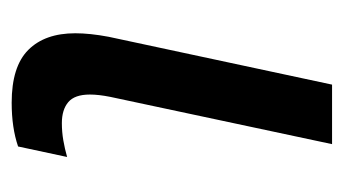

<svg xmlns="http://www.w3.org/2000/svg" viewBox="-150 -429 589 329"><g transform="rotate(90 144.5 -264.5)"><path d="M156 10Q94 10 65.5 -18.5Q37 -47 37 -99Q37 -124 43 -156L125 -539H227L146 -159Q142 -139 142 -124Q142 -98 155 -87Q168 -76 191 -76Q206 -76 220.5 -78.5Q235 -81 249 -85L231 -1Q199 10 156 10Z"/></g></svg>

Font: Noto Sans SemiCondensed Medium
Style: Italic
Weight: 500
Width: 4
Italic angle: -12°
Designer: Monotype Design Team
Foundry: Monotype Imaging Inc.
Version: Version 2.013; ttfautohint (v1.8.4.7-5d5b)